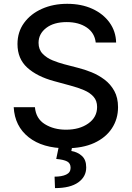

<svg xmlns="http://www.w3.org/2000/svg" viewBox="-20 -757 683 996"><path d="M323.2 12.1Q201 12.1 128.7 -45.1Q56.5 -102.3 51.1 -201H161.2Q166.2 -141.7 212.7 -112.9Q259.2 -84.2 322.4 -84.2Q392.4 -84.2 438 -116.5Q483.7 -148.8 483.7 -202.1Q483.7 -234.4 465.4 -255.1Q447.1 -275.9 416 -289.2Q384.9 -302.6 345.9 -312.9L259.9 -336.3Q172.2 -360.1 121.4 -406.2Q70.7 -452.4 70.7 -528.4Q70.7 -591.3 104.8 -638.1Q138.8 -685 197.3 -711.1Q255.7 -737.2 328.5 -737.2Q402.3 -737.2 459 -711.3Q515.6 -685.4 548.3 -639.9Q581 -594.5 582.4 -536.2H476.6Q470.9 -586.6 429.7 -614.5Q388.5 -642.4 326 -642.4Q258.9 -642.4 219.5 -611.9Q180 -581.3 180 -534.8Q180 -500 201.2 -478.2Q222.3 -456.3 253 -443.9Q283.7 -431.5 312.1 -424L383.2 -405.5Q418 -397 454.5 -382.3Q491.1 -367.5 522.4 -343.9Q553.6 -320.3 573 -285.2Q592.3 -250 592.3 -201Q592.3 -139.6 560.5 -91.3Q528.8 -43 468.8 -15.4Q408.7 12.1 323.2 12.1ZM265.3 218.8 263.1 159.4Q300.1 159.4 323 148.8Q345.9 138.1 346.2 114.3V113.3Q346.2 90.2 328.5 80.6Q310.7 71 271.7 67.5L286.2 -2.8H355.8L350.1 26.3Q380.7 30.9 403.9 51Q427.2 71 427.2 111.2V111.9Q427.2 159.8 385.7 189.3Q344.1 218.8 265.3 218.8Z"/></svg>

Font: Linik Sans Medium
Style: Regular
Weight: 500
Designer: Rasmus Andersson (font), Cristiano Sobral (main changes)
Foundry: rsms
Version: Version 3.018;June 1, 2022;FontCreator 14.0.0.2814 64-bit; t